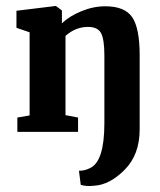

<svg xmlns="http://www.w3.org/2000/svg" viewBox="-20 -441 534 642"><path d="M329 -256Q329 -309 318 -330Q307 -351 274 -351Q233 -351 199 -321V-56L241 -48V0H38V-48L79 -55V-333L35 -348V-405L166 -421H167L187 -406V-363Q212 -387 252 -403.5Q292 -420 332 -420Q397 -420 422 -383.5Q447 -347 447 -256V-8Q447 76 397 126.5Q347 177 295 180Q267 183 250 177L244 130Q264 130 281 121Q329 99 329 -29Z"/></svg>

Font: Aikya
Style: Bold
Weight: 700
Designer: Neelakash Kshetrimayum (Latin subset based on Merriweather by Eben Sorkin)
Foundry: Brand New Type
Version: Version 1.00 b005